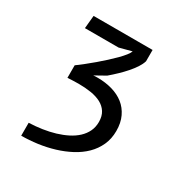

<svg xmlns="http://www.w3.org/2000/svg" viewBox="-171 -890 993 1029"><g transform="rotate(30 325.0 -375.0)"><path d="M107.5 -670 115 -750H480V-680Q474 -660 459.8 -638.2Q445.5 -616.5 426.2 -594.5Q407 -572.5 384.2 -550.8Q361.5 -529 338.5 -509.5L272.5 -472.5Q277.5 -473.5 285.2 -473.8Q293 -474 300 -474Q348.5 -474 390.2 -462Q432 -450 462.8 -425.8Q493.5 -401.5 511.2 -364.2Q529 -327 529 -276.5Q529 -228 511 -188.5Q493 -149 461.8 -118.2Q430.5 -87.5 388.5 -65.2Q346.5 -43 298.8 -28.5Q251 -14 200 -7Q149 0 100 0V-80Q141.5 -81.5 181.5 -87.5Q221.5 -93.5 257.5 -104.2Q293.5 -115 324 -130.5Q354.5 -146 376.8 -166.8Q399 -187.5 411.5 -213.5Q424 -239.5 424 -271.5Q424 -307.5 408.8 -331.5Q393.5 -355.5 367 -369.5Q340.5 -383.5 304.8 -389.2Q269 -395 228 -395Q212 -395 193.2 -394.2Q174.5 -393.5 159.5 -392.5V-470Q180 -485 204 -504Q228 -523 252.5 -543.8Q277 -564.5 300.2 -585.8Q323.5 -607 342.5 -626.2Q361.5 -645.5 374.5 -662Q387.5 -678.5 391.5 -690L315.5 -670Z"/></g></svg>

Font: B612
Style: Regular
Weight: 400
Designer: Nicolas Chauveau, Thomas Paillot, Jonathan Favre-Lamarine, Jean-Luc Vinot
Foundry: AIRBUS
Version: Version 1.008